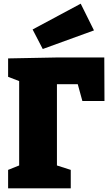

<svg xmlns="http://www.w3.org/2000/svg" viewBox="-20 -1022 605 1042"><path d="M24 0V-100L84 -124V-582L24 -605V-705L284 -710H546L547 -474H427L402 -565H289V-124L364 -100V0ZM212 -756 157 -862 418 -1002 490 -857Z"/></svg>

Font: Bitter Black
Style: Regular
Weight: 900
Designer: Sol Matas, and Bitter project Authors
Foundry: Sol Matas
Version: Version 2.001